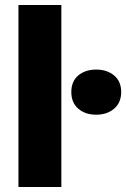

<svg xmlns="http://www.w3.org/2000/svg" viewBox="-20 -750 506 770"><path d="M226 -730H54V0H226ZM266 -381Q266 -338 294 -314Q322 -290 366 -290Q409 -290 437.5 -314Q466 -338 466 -381Q466 -424 437.5 -447.5Q409 -471 366 -471Q322 -471 294 -447.5Q266 -424 266 -381Z"/></svg>

Font: Geom ExtraBold
Style: Bold
Weight: 800
Version: Version 1.102